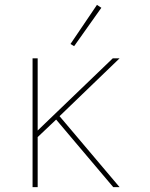

<svg xmlns="http://www.w3.org/2000/svg" viewBox="-20 -770 616 790"><path d="M114 0H135V-206L211 -278L287 -188L446 0H472L225 -292L472 -530H444L135 -233V-530H114ZM285 -580 397 -738 379 -750 270 -589Z"/></svg>

Font: Iosevka Sparkle Thin
Style: Regular
Weight: 100
Designer: Belleve Invis
Foundry: Belleve Invis
Version: Version 4.5.0; ttfautohint (v1.8.3)